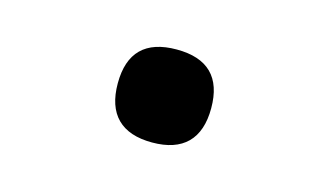

<svg xmlns="http://www.w3.org/2000/svg" viewBox="-40 -274 680 397"><g transform="rotate(15 300.0 -75.5)"><path d="M200 -76Q200 -175 300 -175Q400 -175 400 -76Q400 -26.5 374.8 -1.2Q349.5 24 300 24Q250.5 24 225.2 -1.2Q200 -26.5 200 -76Z"/></g></svg>

Font: JuliaMono Latin
Style: Bold
Weight: 700
Monospace: yes
Designer: cormullion
Foundry: corm
Version: Version 0.038; ttfautohint (v1.8)